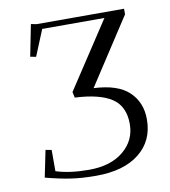

<svg xmlns="http://www.w3.org/2000/svg" viewBox="-81 -777 760 856"><g transform="rotate(-10 299.0 -348.5)"><path d="M58.1 -22 83 -143.1 109.9 -138.2V-42Q170.9 -22 259.8 -22Q357.4 -22 415.3 -69.8Q473.1 -117.7 473.1 -191.9Q473.1 -272 418.7 -308.3Q364.3 -344.7 252 -350.1L246.1 -376L443.8 -676.8H162.1L113.8 -559.1L87.9 -564L116.2 -707L141.1 -702.1H537.1V-676.8L341.8 -377Q450.7 -372.1 501.2 -324Q551.8 -275.9 551.8 -199.2Q551.8 -102.1 481.4 -46.1Q411.1 9.8 286.1 9.8Q221.7 9.8 171.4 2.2Q121.1 -5.4 58.1 -22Z"/></g></svg>

Font: Dehuti Alt
Style: Book
Weight: 400
Version: Version 1.2